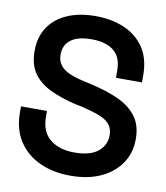

<svg xmlns="http://www.w3.org/2000/svg" viewBox="-82 -782 748 865"><g transform="rotate(10 292.0 -350.0)"><path d="M25 -229V-255H144V-229Q144 -160 186 -126Q228 -92 298 -92Q369 -92 405 -121Q441 -150 441 -196Q441 -227 424 -246.5Q407 -266 374.5 -278Q342 -290 296 -301L266 -307Q197 -323 146.5 -347.5Q96 -372 69 -411Q42 -450 42 -513Q42 -576 72 -621Q102 -666 157 -690Q212 -714 286 -714Q360 -714 418 -689Q476 -664 509.5 -614Q543 -564 543 -489V-456H424V-489Q424 -532 407 -558Q390 -584 359 -596Q328 -608 286 -608Q224 -608 192 -584Q160 -560 160 -516Q160 -488 174.5 -468.5Q189 -449 217.5 -436.5Q246 -424 289 -415L319 -408Q391 -392 445 -367.5Q499 -343 529.5 -303Q560 -263 560 -199Q560 -136 527.5 -88Q495 -40 436.5 -13Q378 14 298 14Q218 14 156.5 -14.5Q95 -43 60 -97Q25 -151 25 -229Z"/></g></svg>

Font: Space Grotesk Frontify SemiBold
Style: Regular
Weight: 600
Designer: Florian Karsten
Version: Version 2.000